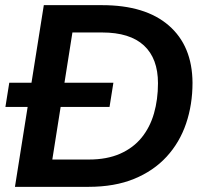

<svg xmlns="http://www.w3.org/2000/svg" viewBox="-20 -725 802 745"><path d="M38 0 150 -705H376Q544 -705 635 -626Q726 -547 727 -404Q727 -319 702 -245.5Q677 -172 626.5 -117Q576 -62 500.5 -31Q425 0 323 0ZM183 -106H325Q395 -106 446 -128.5Q497 -151 529.5 -191Q562 -231 577.5 -285Q593 -339 593 -402Q593 -498 538.5 -548.5Q484 -599 376 -599H261ZM1 -310 16 -404H420L405 -310Z"/></svg>

Font: Nunito Sans 12pt ExtraLight
Style: Italic
Weight: 200
Italic angle: -9°
Designer: Vernon Adams
Foundry: Vernon Adams
Version: Version 3.101;gftools[0.9.27]